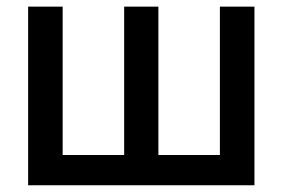

<svg xmlns="http://www.w3.org/2000/svg" viewBox="-20 -550 838 570"><path d="M166 -530.3V-89.8H348.6V-530.3H450.2V-89.8H632.8V-530.3H735.4V0H63.5V-530.3Z"/></svg>

Font: Pretendard JP Medium
Style: Regular
Weight: 500
Designer: Base glyphs from Inter by Rasmus Andersson; Hangeul glyphs from Noto Sans CJK(Source Han Sans) by Jang Soo-young and Kan
Foundry: Kil Hyung-jin
Version: Version 1.309